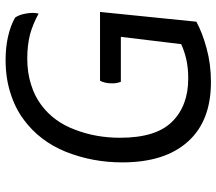

<svg xmlns="http://www.w3.org/2000/svg" viewBox="-64 -694 781 693"><g transform="rotate(-90 326.5 -347.5)"><path d="M594.7 -29.3Q603.5 -116.2 629.9 -377Q568.4 -377 381.8 -377Q377.9 -371.1 375 -359.4Q372.1 -347.7 372.1 -333Q372.1 -322.3 374 -314.5Q376 -305.7 377.9 -301.8Q431.6 -301.8 540 -301.8Q533.2 -247.1 513.7 -84Q488.3 -72.3 458 -65.4Q427.7 -58.6 389.6 -58.6Q291 -58.6 233.4 -117.2Q175.8 -174.8 175.8 -304.7Q175.8 -392.6 205.1 -467.8Q233.4 -543.9 293.9 -588.9Q326.2 -613.3 368.2 -626Q410.2 -639.6 461.9 -639.6Q507.8 -639.6 547.9 -629.9Q586.9 -619.1 624 -598.6Q628.9 -619.1 624 -644.5Q620.1 -668.9 609.4 -683.6Q580.1 -700.2 541 -709Q502 -717.8 457 -717.8Q390.6 -717.8 336.9 -700.2Q283.2 -683.6 241.2 -652.3Q163.1 -594.7 125 -500Q86.9 -404.3 86.9 -296.9Q86.9 -142.6 162.1 -59.6Q236.3 23.4 377 23.4Q441.4 23.4 498 7.8Q555.7 -7.8 594.7 -29.3Z"/></g></svg>

Font: cl
Style: Italic
Weight: 400
Designer: Mitja Miklavcic
Version: Version 7.504; 2011; Build 1022